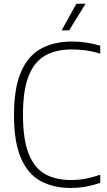

<svg xmlns="http://www.w3.org/2000/svg" viewBox="-20 -964 553 994"><path d="M345.5 9Q257 9 191.2 -26.2Q125.5 -61.5 89 -144.2Q52.5 -227 52.5 -369Q52.5 -507.5 88.5 -591Q124.5 -674.5 191.8 -711.8Q259 -749 353 -749Q427 -749 499 -727.5V-686Q460 -698.5 424 -703.2Q388 -708 351 -708Q270.5 -708 214.2 -676.5Q158 -645 128.5 -571.5Q99 -498 99 -371Q99 -240 129.2 -166Q159.5 -92 214.8 -62Q270 -32 346.5 -32Q385 -32 421 -38.5Q457 -45 499 -59.5V-17.5Q465.5 -5.5 427 1.8Q388.5 9 345.5 9ZM299 -807 375.5 -944.5H423L338 -807Z"/></svg>

Font: Encode Sans Semi Condensed ExtraLight
Style: Regular
Weight: 200
Width: 4
Designer: Multiple Designers
Foundry: Impallari Type
Version: Version 3.000; ttfautohint (v1.8.3) -l 8 -r 50 -G 200 -x 14 